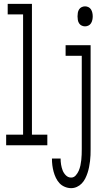

<svg xmlns="http://www.w3.org/2000/svg" viewBox="-20 -755 540 998"><path d="M12 0V-55H100V-680H20V-735H146V-55H226V0ZM422 -618Q413 -618 404.5 -622Q396 -626 391 -634Q386 -642 384.5 -651.5Q383 -661 383 -670Q383 -679 384.5 -688.5Q386 -698 391 -706Q396 -714 404.5 -718Q413 -722 422 -722Q431 -722 439.5 -718Q448 -714 453 -706Q458 -698 460 -688.5Q462 -679 462 -670Q462 -661 460 -651.5Q458 -642 453 -634Q448 -626 439.5 -622Q431 -618 422 -618ZM350 223Q333 223 316.5 216Q300 209 289 197Q278 185 270.5 169.5Q263 154 258.5 137Q254 120 252 103.5Q250 87 250 69H295Q295 85 297.5 100.5Q300 116 305.5 130.5Q311 145 322.5 156.5Q334 168 350 168Q364 168 374 156.5Q384 145 389.5 132Q395 119 398 105Q401 91 402.5 77Q404 63 404.5 48.5Q405 34 405 20V-465H321V-520H451V20Q451 36 450.5 51.5Q450 67 448 82.5Q446 98 443 113.5Q440 129 435 144Q430 159 423 173Q416 187 405 198.5Q394 210 379.5 216.5Q365 223 350 223Z"/></svg>

Font: Iosevka Term Curly Light
Style: Regular
Weight: 300
Designer: Belleve Invis
Foundry: Belleve Invis
Version: Version 32.3.0